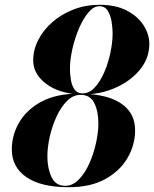

<svg xmlns="http://www.w3.org/2000/svg" viewBox="-20 -780 650 810"><path d="M29.8 -149.9Q29.8 -207.3 58.3 -259Q86.9 -310.8 143.8 -345.1Q200.7 -379.4 285.6 -384.3Q212.2 -394.3 166.1 -433.3Q120.1 -472.4 120.1 -524.9Q120.1 -570.1 141.7 -612.1Q163.3 -654.1 201.7 -687.4Q240 -720.7 290.8 -740.2Q341.6 -759.8 400.1 -759.8Q468.3 -759.8 515 -735.4Q561.8 -710.9 585.8 -673.1Q609.9 -635.3 609.9 -595.2Q609.9 -537.4 574.7 -491.6Q539.6 -445.8 482.9 -417.2Q426.3 -388.7 361.6 -382.8Q453.6 -374.5 501.8 -335.4Q550 -296.4 550 -230Q550 -169.9 518.8 -115Q487.5 -60.1 425.3 -25.1Q363 9.8 270 9.8Q153.1 9.8 91.4 -32.6Q29.8 -75 29.8 -149.9ZM275.1 -490Q275.1 -466.6 279.2 -442.5Q283.2 -418.5 294.7 -402.2Q306.2 -386 328.6 -386Q356.4 -386 379.5 -410.8Q402.6 -435.5 419.6 -474.6Q436.5 -513.7 445.8 -557.6Q455.1 -601.6 455.1 -639.9Q455.1 -660.9 450.9 -687.6Q446.8 -714.4 434.8 -734.1Q422.9 -753.9 399.2 -753.9Q375.2 -753.9 353 -727.5Q330.8 -701.2 313.2 -660.2Q295.7 -619.1 285.4 -573.7Q275.1 -528.3 275.1 -490ZM179.9 -120.1Q179.9 -70.1 197.3 -33.1Q214.6 3.9 255.1 3.9Q286.6 3.9 312.4 -22.5Q338.1 -48.8 356.6 -89.8Q375 -130.9 385 -176.3Q395 -221.7 395 -260Q395 -310.3 377.8 -345.1Q360.6 -379.9 320.1 -379.9Q288.6 -379.9 262.8 -354.2Q237.1 -328.6 218.5 -288.3Q200 -248 189.9 -203.2Q179.9 -158.4 179.9 -120.1Z"/></svg>

Font: Bodoni* 36
Style: Bold Italic
Weight: 700
Italic angle: -13°
Version: Version 2.000; ttfautohint (v1.8.1)